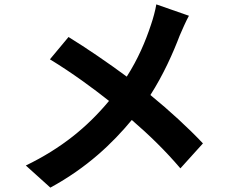

<svg xmlns="http://www.w3.org/2000/svg" viewBox="-20 -807 1040 877"><path d="M843 -735 694 -787C690 -761 679 -721 670 -695C644 -616 610 -537 559 -457C478 -517 373 -589 293 -638L208 -536C310 -474 406 -403 478 -346C379 -227 261 -130 98 -51L210 50C379 -42 494 -153 582 -259C662 -190 734 -120 804 -38L907 -152C839 -224 755 -301 667 -373C726 -465 771 -566 801 -645C811 -668 830 -712 843 -735Z"/></svg>

Font: Source Han Sans JP
Style: Bold
Weight: 700
Designer: Ryoko NISHIZUKA 西塚涼子 (kana, bopomofo & ideographs); Paul D. Hunt (Latin, Greek & Cyrillic); Sandoll Communications 산돌커뮤니
Foundry: Adobe
Version: Version 2.002;hotconv 1.0.116;makeotfexe 2.5.65601